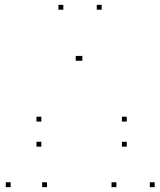

<svg xmlns="http://www.w3.org/2000/svg" viewBox="-20 -760 660 790"><path d="M398.2 -720V-740H378.2V-720ZM240.5 -720V-740H220.5V-720ZM23.9 10V-10H3.9V10ZM173.4 10V-10H153.4V10ZM311.6 -509.9V-529.9H291.6V-509.9ZM318.8 -509.9V-529.9H298.8V-509.9ZM458.9 10V-10H438.9V10ZM616.5 10V-10H596.5V10ZM501.6 -156.6V-176.6H481.6V-156.6ZM501.6 -259.8V-279.8H481.6V-259.8ZM150.1 -259.8V-279.8H130.1V-259.8ZM150.1 -156.6V-176.6H130.1V-156.6Z"/></svg>

Font: Monaspace Argon Dots Var
Style: Regular
Weight: 400
Designer: Riley Cran and the Lettermatic Team
Version: Version 1.100 (Monaspace Argon Dots)